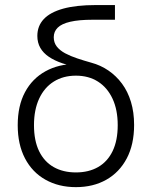

<svg xmlns="http://www.w3.org/2000/svg" viewBox="-20 -748 615 778"><path d="M287.6 10.3Q217.8 10.3 164.3 -19.8Q110.8 -49.8 81.3 -106.2Q51.8 -162.6 51.8 -240.7Q51.8 -319.3 81.3 -374.5Q110.8 -429.7 164.3 -459.2Q217.8 -488.8 287.6 -488.8L305.7 -471.7Q265.1 -480.5 232.9 -491.5Q200.7 -502.4 178 -517.8Q155.3 -533.2 143.3 -554.2Q131.3 -575.2 131.3 -602.5Q131.3 -642.6 157.2 -670.4Q183.1 -698.2 235.8 -712.9Q288.6 -727.5 368.2 -727.5H445.8V-668H355Q299.8 -668 264.9 -659.9Q230 -651.9 213.9 -636Q197.8 -620.1 197.8 -597.2Q197.8 -575.2 210.2 -559.3Q222.7 -543.5 244.1 -532Q265.6 -520.5 292.7 -511.5Q319.8 -502.4 349.6 -494.1Q387.7 -483.9 419.4 -462.2Q451.2 -440.4 474.6 -408.7Q498 -377 510.7 -335Q523.4 -293 523.4 -241.7Q523.4 -162.6 493.7 -106.2Q463.9 -49.8 410.9 -19.8Q357.9 10.3 287.6 10.3ZM287.6 -49.3Q339.4 -49.3 377.4 -71Q415.5 -92.8 436.3 -135.7Q457 -178.7 457 -240.7Q457 -303.2 436 -348.1Q415 -393.1 377.2 -417.2Q339.4 -441.4 287.6 -441.4Q236.3 -441.4 198 -417.5Q159.7 -393.6 138.7 -348.4Q117.7 -303.2 117.7 -240.7Q117.7 -178.2 138.4 -135.5Q159.2 -92.8 197.5 -71Q235.8 -49.3 287.6 -49.3Z"/></svg>

Font: Inter 17pt Light
Style: Regular
Weight: 300
Version: Version 4.001;git-66647c0bb